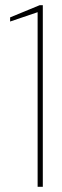

<svg xmlns="http://www.w3.org/2000/svg" viewBox="-20 -720 238 740"><path d="M125 0V-673L19 -637V-653L133 -700H145V0Z"/></svg>

Font: DM Sans 36pt Thin
Style: Regular
Weight: 250
Designer: Colophon Foundry, Jonny Pinhorn
Foundry: Colophon Foundry
Version: Version 4.004;gftools[0.9.30]